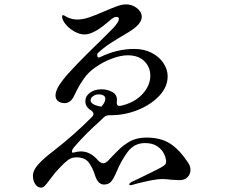

<svg xmlns="http://www.w3.org/2000/svg" viewBox="-20 -809 1040 875"><path d="M848 -34Q848 -15 834.5 -1.5Q821 12 799 12Q787 12 759 10Q738 7 718 7Q695 7 649 17Q603 27 585 33Q579 35 575 35Q569 35 569 31Q569 27 578 21L614 4Q632 -5 667 -22Q702 -39 714 -46Q727 -53 732 -58.5Q737 -64 737 -72Q737 -88 727.5 -108Q718 -128 696.5 -142.5Q675 -157 641 -157Q592 -157 562 -117Q532 -77 508 -19Q495 11 483.5 21.5Q472 32 454 32Q427 32 414 -7Q404 -41 386 -66.5Q368 -92 328 -92Q306 -92 289 -79Q272 -66 256 -48.5Q240 -31 233 -24Q226 -16 206 11Q192 30 184 38Q176 46 167 46Q151 46 140.5 30Q130 14 130 -8Q130 -33 155 -60.5Q180 -88 221 -119Q319 -195 400 -277Q406 -283 406 -290Q406 -298 395 -306Q369 -321 369 -348Q369 -371 390 -386.5Q411 -402 443 -402Q468 -402 490.5 -390.5Q513 -379 513 -354V-349L512 -341Q512 -323 531 -327Q593 -341 629 -380Q665 -419 665 -464Q665 -503 638 -530Q611 -557 562 -557Q531 -557 491.5 -542.5Q452 -528 419 -505Q384 -482 362.5 -451Q341 -420 329.5 -396.5Q318 -373 315 -367Q300 -339 274 -339Q257 -339 245 -348Q233 -357 233 -374Q233 -402 267 -445Q305 -495 449 -634L497 -682Q522 -710 522 -723Q522 -732 510 -732Q503 -732 495 -727Q487 -722 474 -710Q443 -684 425 -673Q406 -662 392.5 -657Q379 -652 365 -652Q343 -652 319 -665.5Q295 -679 279 -698.5Q263 -718 263 -734Q263 -740 267 -740Q270 -740 276 -736.5Q282 -733 287 -730Q310 -720 332 -720Q358 -720 387 -730Q416 -740 457 -758Q494 -774 515.5 -781.5Q537 -789 555 -789Q582 -789 604 -772Q626 -755 626 -732Q626 -699 567 -663Q509 -629 479.5 -609.5Q450 -590 424 -565L423 -558Q423 -542 437 -549Q513 -586 592 -586Q636 -586 670.5 -568.5Q705 -551 724.5 -522Q744 -493 744 -461Q744 -413 706 -372.5Q668 -332 608.5 -308Q549 -284 487 -284H480Q464 -284 454 -275L434 -256Q367 -196 320 -141Q308 -128 308 -119Q308 -111 317 -114Q334 -119 348 -119Q392 -119 426 -79Q439 -65 451 -65Q459 -65 470 -74L489 -94Q512 -118 528 -133Q544 -148 564 -160Q599 -182 648 -182Q713 -182 755.5 -154.5Q798 -127 837 -68Q848 -52 848 -34ZM442 -323Q442 -323 442.5 -323.5Q443 -324 443 -324Q460 -344 460 -358Q460 -369 451.5 -374Q443 -379 431 -379Q416 -379 404.5 -371Q393 -363 393 -352Q393 -331 442 -323Z"/></svg>

Font: Shippori Mincho B1 Medium
Style: Regular
Weight: 500
Designer: FONTDASU
Foundry: FONTDASU / Google Inc. / but / Adobe
Version: Version 3.110; ttfautohint (v1.8.3)